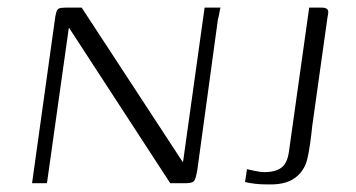

<svg xmlns="http://www.w3.org/2000/svg" viewBox="-20 -480 932 503"><path d="M64 0 123 -423Q125 -440 127.5 -448Q130 -456 135 -458Q140 -460 151 -460H194L459 -55L460 -59L516 -460H558Q557 -459 556 -453.5Q555 -448 554 -442Q553 -436 551 -430L497 -35Q493 -11 488 -5.5Q483 0 466 0H426L161 -407L160 -405L103 0ZM798 -150Q796 -129 792 -101Q788 -73 783 -56Q778 -40 766.5 -26.5Q755 -13 738 -5.5Q721 2 697 3Q686 3 674 3Q662 3 649 1.5Q636 0 622 -3L627 -37Q634 -35 649 -32Q664 -29 672 -29Q702 -29 717.5 -41Q733 -53 737 -83L790 -460H823Q832 -460 836 -457Q840 -454 840 -448.5Q840 -443 838 -435Z"/></svg>

Font: Genos Thin Light
Style: Italic
Weight: 300
Italic angle: -8°
Version: Version 1.010